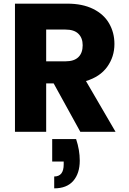

<svg xmlns="http://www.w3.org/2000/svg" viewBox="-20 -722 708 1052"><path d="M613 0H420L274 -265H233V0H62V-702H349Q432 -702 490.5 -673Q549 -644 578 -593.5Q607 -543 607 -481Q607 -411 567.5 -356Q528 -301 451 -278ZM233 -386H339Q386 -386 409.5 -409Q433 -432 433 -474Q433 -514 409.5 -537Q386 -560 339 -560H233ZM397 40Q417 100 417 158Q417 228 381.5 269Q346 310 277 310V245Q329 245 329 179V163H266V40Z"/></svg>

Font: Poppins A&M
Style: Bold-A&M
Weight: 700
Designer: Ninad Kale (Devanagari), Jonny Pinhorn (Latin)
Foundry: Indian Type Foundry
Version: 4.004